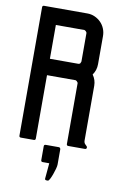

<svg xmlns="http://www.w3.org/2000/svg" viewBox="-104 -836 700 1096"><g transform="rotate(10 245.5 -288.5)"><path d="M60 -14Q50 -14 50 -24V-768Q50 -778 60 -778H311Q334 -778 354 -769Q374 -760 389 -745Q404 -730 412.5 -709.5Q421 -689 421 -666V-503Q421 -468 401 -440Q421 -412 421 -378V-61Q421 -46 431 -38Q441 -30 441 -24Q441 -14 431 -14H335Q325 -14 325 -24V-378Q322 -383 319 -386Q316 -389 311 -391H145V-24Q145 -14 135 -14ZM145 -486H311Q313 -486 316 -487.5Q319 -489 320 -490Q321 -493 323 -496.5Q325 -500 325 -503V-666Q325 -671 320.5 -675.5Q316 -680 311 -682H145ZM197 92V12Q197 2 207 2H254H257H283H285L290 5Q291 6 291 7Q293 9 293 12V101Q293 110 288.5 126.5Q284 143 278 159.5Q272 176 265.5 188.5Q259 201 254 201H247Q242 201 239 198.5Q236 196 237 191L245 102H207Q197 102 197 92Z"/></g></svg>

Font: Kanalisirung
Style: Regular
Weight: 500
Designer: Peter Wiegel
Foundry: Peter Wiegel
Version: 1.000